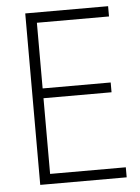

<svg xmlns="http://www.w3.org/2000/svg" viewBox="-52 -731 586 801"><g transform="rotate(-5 241.0 -331.0)"><path d="M431 -690V-647H129V-372H414V-331H129V-14H446V28H84V-690Z"/></g></svg>

Font: Gmarket Sans TTF Light
Style: Regular
Weight: 300
Designer: Creative Director : Sungho Lee; Art Director : Kiwoong Choi; Project Manager : Sori Yang, Jongwook Yoon; Font Designer :
Foundry: Sandoll Inc.
Version: Version 1.000;hotconv 1.0.109;makeotfexe 2.5.65596